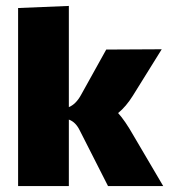

<svg xmlns="http://www.w3.org/2000/svg" viewBox="-20 -627 570 647"><path d="M530 0H344L249 -187Q235 -216 212 -224V0H41V-600L212 -607V-266Q236 -276 253 -307L338 -460L525 -461L428 -305Q405 -268 378 -246Q401 -221 430 -170Z"/></svg>

Font: Lalezar
Style: Regular
Weight: 400
Designer: Borna Izadpanah
Foundry: Borna Izadpanah
Version: Version 1.003